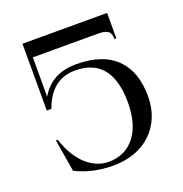

<svg xmlns="http://www.w3.org/2000/svg" viewBox="-128 -814 897 940"><g transform="rotate(-20 320.0 -343.5)"><path d="M521 -568H531V-700H90V-352H114C150 -453 214 -489 286 -489C420 -489 477 -402 477 -252C477 -103 406 -12 290 -12C212 -12 131 -73 92 -199H82L110 -31C168 -1 237 13 305 13C471 13 580 -92 580 -249C580 -410 495 -516 303 -516C218 -516 156 -485 115 -415V-620H454C502 -620 521 -608 521 -568Z"/></g></svg>

Font: Sprat
Style: Regular
Weight: 400
Designer: Ethan Nakache
Foundry: Collletttivo
Version: Version 2.000;Glyphs 3.2 (3217)